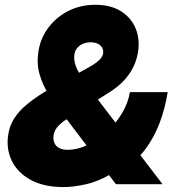

<svg xmlns="http://www.w3.org/2000/svg" viewBox="-20 -758 720 790"><path d="M241.2 11.7Q160.2 11.7 106.2 -17.8Q52.2 -47.4 28.3 -96.9Q4.4 -146.5 14.2 -206.1Q20.5 -243.7 39.8 -272.9Q59.1 -302.2 90.1 -327.9Q121.1 -353.5 162.1 -378.9L345.2 -481Q366.7 -492.7 379.6 -503.2Q392.6 -513.7 398.7 -523.7Q404.8 -533.7 404.8 -544.4Q404.8 -562 390.6 -573Q376.5 -584 352.5 -584Q334.5 -584 319.1 -576.9Q303.7 -569.8 294.4 -556.2Q285.2 -542.5 285.2 -521.5Q285.2 -505.9 291.7 -487.1Q298.3 -468.3 314 -443.1Q329.6 -418 356.4 -382.8L648.9 0H457L216.3 -317.4Q198.7 -340.8 177 -375Q155.3 -409.2 142.6 -453.1Q129.9 -497.1 138.7 -549.8Q147.5 -602.1 179.4 -644.8Q211.4 -687.5 261.2 -712.9Q311 -738.3 372.1 -738.3Q436 -738.3 478.3 -711.4Q520.5 -684.6 538.6 -639.6Q556.6 -594.7 547.4 -541Q542 -508.8 527.3 -479.7Q512.7 -450.7 488.5 -425.3Q464.4 -399.9 429.7 -377.9L260.3 -271.5Q228.5 -251.5 214.1 -232.9Q199.7 -214.4 199.7 -191.4Q199.7 -175.8 206.5 -164.6Q213.4 -153.3 226.6 -147.5Q239.7 -141.6 258.3 -141.6Q297.9 -141.6 339.4 -160.9Q380.9 -180.2 417.7 -213.6Q454.6 -247.1 480.7 -289.8Q506.8 -332.5 514.6 -378.9H669.9Q659.7 -314 637.7 -254.6Q615.7 -195.3 579.8 -146.5Q543.9 -97.7 491.7 -64.5L432.1 -39.6Q383.8 -11.2 333.5 0.2Q283.2 11.7 241.2 11.7Z"/></svg>

Font: Inter 28pt Black
Style: Italic
Weight: 900
Italic angle: -9.3988°
Designer: Rasmus Andersson
Foundry: rsms
Version: Version 4.001;git-66647c0bb